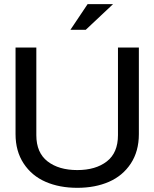

<svg xmlns="http://www.w3.org/2000/svg" viewBox="-20 -900 747 929"><path d="M55.2 -669.9H155.8V-246.1Q155.8 -161.1 210.2 -119.1Q264.6 -77.1 354 -77.1Q442.9 -77.1 496.8 -118.9Q550.8 -160.6 550.8 -246.1V-669.9H651.9V-251Q651.9 -168 612.8 -108.6Q573.7 -49.3 507.1 -20.3Q440.4 8.8 354 8.8Q267.6 8.8 200.7 -20.3Q133.8 -49.3 94.5 -108.9Q55.2 -168.5 55.2 -251ZM320.8 -755.9 403.8 -879.9H526.9L395 -755.9Z"/></svg>

Font: LT Wave
Style: Regular
Weight: 400
Designer: Daniel Lyons
Version: Version 2.5 (Glyphs App)